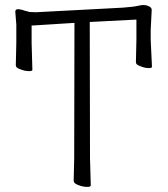

<svg xmlns="http://www.w3.org/2000/svg" viewBox="-20 -727 657 753"><path d="M462 -697Q504 -700 525 -705Q545 -710 560 -704Q575 -699 575 -688L571 -610V-571L576 -465Q576 -460 564 -460Q547 -460 529 -468Q513 -473 513 -483L515 -571V-645V-650H510L337 -641H332V-636L333 -106L336 0Q336 6 322 6Q304 6 285 -2Q269 -8 269 -18L271 -107L272 -632V-637H267L109 -627H104V-622V-559L107 -453Q107 -448 94 -448Q77 -448 58 -456Q42 -461 42 -471L44 -560V-630L40 -681Q40 -690 49 -691Q62 -691 80 -684H81Q89 -682 93 -681L94 -680H95L121 -679ZM40 -681ZM575 -688Z"/></svg>

Font: LXGW WenKai Lite Light
Style: Regular
Weight: 300
Designer: LXGW / Fontworks Inc.
Foundry: LXGW / Fontworks Inc.
Version: Version 1.511; March 25, 2025